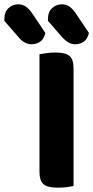

<svg xmlns="http://www.w3.org/2000/svg" viewBox="-112 -858 430 885"><path d="M154 7Q107 7 88.5 -9Q70 -25 70 -67V-608Q81 -610 101.5 -613Q122 -616 143 -616Q188 -616 207.5 -601Q227 -586 227 -542V-1Q216 2 196 4.5Q176 7 154 7ZM-92 -762V-769Q-92 -803 -73 -820.5Q-54 -838 -28 -838Q-7 -838 8 -827Q23 -816 36 -797L97 -706Q90 -677 72.5 -665.5Q55 -654 34 -654Q16 -654 0.5 -663Q-15 -672 -26 -686ZM109 -762V-769Q109 -803 128 -820.5Q147 -838 173 -838Q194 -838 209 -827Q224 -816 237 -797L298 -706Q291 -677 273.5 -665.5Q256 -654 235 -654Q215 -654 201 -663.5Q187 -673 175 -686Z"/></svg>

Font: Baloo Bhaina 2
Style: Bold
Weight: 700
Designer: Yesha Goshar, Manish Minz, Shuchita Grover and Ek Type
Foundry: Ek Type
Version: Version 1.640;hotconv 1.0.111;makeotfexe 2.5.65597; ttfautoh